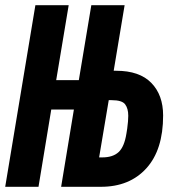

<svg xmlns="http://www.w3.org/2000/svg" viewBox="-34 -718 654 738"><path d="M102 -698H230L182 -410H269L317 -698H445L403 -446H413Q502 -446 547.5 -399.5Q593 -353 593 -274Q593 -142 528.5 -71Q464 0 354 0H201L250 -297H163L114 0H-14ZM359 -113Q400 -113 422 -133.5Q444 -154 452 -205L455 -224Q457 -241 458 -251Q459 -261 459 -273Q459 -301 447 -317Q435 -333 395 -333H384L347 -113Z"/></svg>

Font: IBM Plex Mono
Style: Bold Italic
Weight: 700
Italic angle: -9°
Monospace: yes
Designer: Mike Abbink, Paul van der Laan, Pieter van Rosmalen
Foundry: Bold Monday
Version: Version 2.3